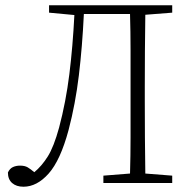

<svg xmlns="http://www.w3.org/2000/svg" viewBox="-20 -694 733 728"><path d="M166 -646V-674H633V-646L531 -638Q530 -570 529.5 -501.5Q529 -433 529 -364V-310Q529 -241 529.5 -172.5Q530 -104 531 -36L633 -28V0H372V-28L473 -36Q475 -104 475 -172Q475 -240 475 -310V-364Q475 -435 475 -504Q475 -573 473 -641H298Q292 -516 279 -408Q266 -300 240 -201Q209 -86 164.5 -36Q120 14 69 14Q42 14 26 0Q10 -14 10 -40Q17 -55 29 -60.5Q41 -66 56 -66Q74 -66 85 -59.5Q96 -53 110 -41Q138 -64 161 -100.5Q184 -137 204 -210Q230 -308 243 -413Q256 -518 262 -637Z"/></svg>

Font: Source Serif Pro Light
Style: Regular
Weight: 300
Designer: Frank Grießhammer
Foundry: Adobe Systems Incorporated
Version: Version 3.001;hotconv 1.0.111;makeotfexe 2.5.65597